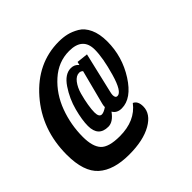

<svg xmlns="http://www.w3.org/2000/svg" viewBox="-163 -700 880 880"><g transform="rotate(-45 277.0 -259.5)"><path d="M195 38Q95 38 43.5 -8Q-8 -54 -8 -164Q-8 -327 92.5 -442Q193 -557 333 -557Q360 -557 384 -551.5Q408 -546 434 -531Q460 -516 475.5 -482.5Q491 -449 491 -400Q491 -302 438 -219Q385 -136 321 -136Q290 -136 277 -159Q249 -120 218 -120Q154 -120 154 -189Q154 -227 168.5 -282Q183 -337 215 -384.5Q247 -432 286 -432Q310 -432 324 -414L328 -430L383 -424L338 -232Q334 -216 334 -209Q334 -190 347 -190Q375 -190 399.5 -275.5Q424 -361 424 -414Q424 -493 336 -493Q266 -493 211 -443.5Q156 -394 129 -321Q102 -248 102 -170Q102 -107 127.5 -79.5Q153 -52 224 -52Q324 -52 374 -118Q397 -108 397 -73Q397 -25 342 6.5Q287 38 195 38ZM273 -216 316 -382Q309 -390 298 -390Q278 -390 261.5 -368.5Q245 -347 236.5 -316Q228 -285 223.5 -257.5Q219 -230 219 -212Q219 -181 237 -181Q249 -181 270 -195Q270 -206 273 -216Z"/></g></svg>

Font: Lobster 1.4
Style: Regular
Weight: 400
Designer: Pablo Impallari
Foundry: Pablo Impallari. www.impallari.com
Version: Version 1.4